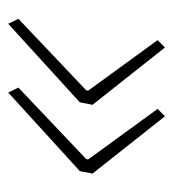

<svg xmlns="http://www.w3.org/2000/svg" viewBox="3 -526 423 469"><g transform="rotate(90 214.5 -291.5)"><path d="M26 -125 201 -291V-296L78 -465L96 -483L236 -306L230 -275L38 -100ZM194 -125 369 -291V-296L246 -465L264 -483L404 -306L398 -275L206 -100Z"/></g></svg>

Font: IBM Plex Sans Condensed ExtraLight
Style: Italic
Weight: 200
Width: 3
Italic angle: -11°
Designer: Mike Abbink, Paul van der Laan, Pieter van Rosmalen
Foundry: Bold Monday
Version: Version 1.3